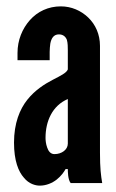

<svg xmlns="http://www.w3.org/2000/svg" viewBox="-20 -575 363 603"><path d="M193 -417C193 -426 193 -440 190 -450C186 -460 178 -467 165 -467C148 -467 141 -454 138 -438C137 -430 136 -421 136 -412C136 -403 136 -394 136 -386H35V-409C35 -449 50 -485 74 -512C98 -539 132 -555 171 -555C204 -555 234 -542 257 -520C280 -498 294 -467 294 -431V-95C294 -46 297 -24 301 0H202C193 -11 193 -37 193 -44H186C181 -35 172 -22 158 -11C144 0 125 8 105 8C92 8 71 3 55 -17C38 -36 24 -70 24 -127C24 -188 42 -232 66 -262C90 -292 120 -311 145 -324C170 -337 189 -346 193 -357ZM193 -264C144 -243 123 -194 123 -142C123 -135 124 -123 128 -112C132 -100 139 -91 151 -91C174 -91 193 -105 193 -124Z"/></svg>

Font: League Gothic
Style: Regular
Weight: 400
Designer: The League of Moveable Type
Version: Version 1.560;PS 001.560;hotconv 1.0.56;makeotf.lib2.0.21325